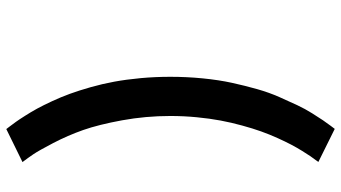

<svg xmlns="http://www.w3.org/2000/svg" viewBox="-257 -598 1084 610"><g transform="rotate(-90 285.0 -293.0)"><path d="M180.5 228.5 75.5 176.5 81.5 168Q87.5 160 93.8 151Q100 142 110.5 125Q121 108 130.5 90Q140 72 151.5 46.5Q163 21 172.5 -5.5Q182 -32 191.2 -65.8Q200.5 -99.5 207 -134Q213.5 -168.5 217.5 -210Q221.5 -251.5 221.5 -294Q221.5 -372 207.8 -447Q194 -522 176.8 -571Q159.5 -620 135.5 -666Q111.5 -712 99.8 -729.2Q88 -746.5 77 -761Q75.5 -763 75 -763.5L180 -815Q180.5 -814.5 188.2 -804.2Q196 -794 203 -784.2Q210 -774.5 222.2 -755.2Q234.5 -736 245 -716.8Q255.5 -697.5 268.5 -669.5Q281.5 -641.5 292 -612.8Q302.5 -584 313 -547Q323.5 -510 330.5 -472Q337.5 -434 341.8 -387.8Q346 -341.5 346 -294Q346 -241.5 341 -190.8Q336 -140 326.8 -97.8Q317.5 -55.5 306.8 -17.8Q296 20 281.8 52.2Q267.5 84.5 255.8 109.5Q244 134.5 230 156.8Q216 179 207.8 191.2Q199.5 203.5 190 216Z"/></g></svg>

Font: League Mono Narrow SemiBold
Style: Regular
Weight: 600
Width: 3
Designer: Tyler Finck
Foundry: The League of Moveable Type / Tyler Finck
Version: Version 2.210